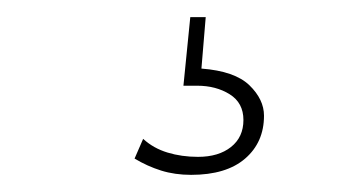

<svg xmlns="http://www.w3.org/2000/svg" viewBox="-20 -20 415 224"><path d="M203 184Q184 184 168 179Q152 174 137 165L147 142Q159 153 175.5 158Q192 163 211 163Q235 163 249.5 151.5Q264 140 264 120Q264 100 248 90Q232 80 210 80H194L202 0H220L215 60Q254 63 271 79.5Q288 96 288 115Q288 146 266 165Q244 184 203 184Z"/></svg>

Font: Inconsolata Condensed ExtraLight
Style: Regular
Weight: 200
Width: 3
Monospace: yes
Designer: Raph Levien, Cyreal, Brenton Simpson
Foundry: Raph Levien, Cyreal, Google
Version: Version 3.100; ttfautohint (v1.8.4.7-5d5b)